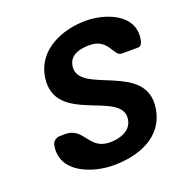

<svg xmlns="http://www.w3.org/2000/svg" viewBox="-129 -829 911 952"><g transform="rotate(-20 326.0 -353.5)"><path d="M67 -182C46 -47 202 7 311 7C437 7 580 -38 603 -187C640 -423 264 -378 287 -525C296 -584 354 -594 402 -594C500 -594 496 -500 537 -500H624C643 -500 648 -524 650 -536C670 -664 526 -714 424 -714C302 -714 161 -658 140 -520C103 -278 478 -332 455 -183C446 -122 380 -106 333 -106C221 -106 237 -221 137 -221C132 -221 106 -220 101 -220C79 -214 70 -202 67 -182Z"/></g></svg>

Font: Asimov Print
Style: CIt
Weight: 500
Designer: Google
Version: Version 2.000980: 2014